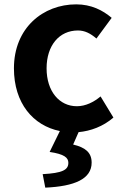

<svg xmlns="http://www.w3.org/2000/svg" viewBox="-20 -594 567 882"><path d="M188 268C323 262 401 228 401 153C401 106 371 83 316 70L341 13C396 8 454 -13 501 -54L442 -151C411 -125 373 -106 333 -106C253 -106 194 -174 194 -280C194 -385 252 -454 338 -454C369 -454 395 -441 423 -417L493 -512C452 -547 399 -574 330 -574C178 -574 44 -466 44 -280C44 -120 132 -17 255 8L208 104C275 114 294 130 294 154C294 187 266 201 176 206Z"/></svg>

Font: Noto Sans JP
Style: Bold
Weight: 700
Designer: Ryoko NISHIZUKA  (kana, bopomofo & ideographs); Paul D. Hunt (Latin, Greek & Cyrillic); Sandoll Communications , Soo-you
Foundry: Adobe
Version: Version 2.002;hotconv 1.0.116;makeotfexe 2.5.65601